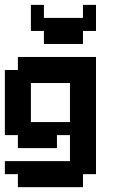

<svg xmlns="http://www.w3.org/2000/svg" viewBox="-20 -663 469 790"><path d="M375 53.6H321.4V107.1H53.6V53.6H0V0H267.9V-107.1H214.3V-53.6H53.6V-107.1H0V-375H53.6V-428.6H375ZM267.9 -321.4H107.1V-160.7H267.9ZM107.1 -535.7V-642.9H160.7V-589.3H321.4V-642.9H375V-535.7H321.4V-482.1H160.7V-535.7Z"/></svg>

Font: Jersey 10
Style: Regular
Weight: 400
Designer: Sarah Cadigan-Fried
Version: Version 1.000